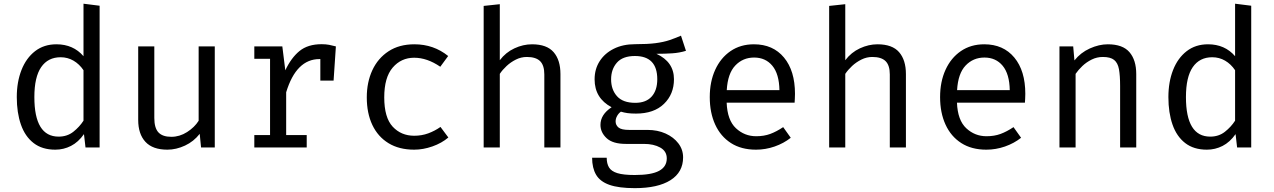

<svg xmlns="http://www.w3.org/2000/svg" viewBox="-20 -788 6809 1026"><path d="M426.2 -768.2 512.3 -757.4V0H436.9L428.7 -71.3Q398.5 -28.2 359.2 -8.2Q320 11.8 275.4 11.8Q205.1 11.8 159.5 -23.6Q113.8 -59 91.8 -122.3Q69.7 -185.6 69.7 -269.2Q69.7 -350.3 94.9 -414.1Q120 -477.9 167.4 -514.6Q214.9 -551.3 281.5 -551.3Q371.3 -551.3 426.2 -487.7ZM304.1 -482.1Q236.4 -482.1 200 -429.2Q163.6 -376.4 163.6 -269.2Q163.6 -57.9 293.3 -57.9Q339 -57.9 371.8 -83.8Q404.6 -109.7 426.2 -143.1V-412.8Q404.1 -445.6 372.8 -463.8Q341.5 -482.1 304.1 -482.1Z M804.6 -540V-157.4Q804.6 -104.1 826.7 -80.5Q848.7 -56.9 895.4 -56.9Q940 -56.9 979.7 -82.3Q1019.5 -107.7 1041.5 -142.6V-540H1127.7V0H1054.4L1047.2 -72.8Q1015.4 -31.8 968.5 -10Q921.5 11.8 874.4 11.8Q795.9 11.8 757.2 -30Q718.5 -71.8 718.5 -147.2V-540Z M1339 0V-66.2H1423.1V-473.8H1339V-540H1488.7L1504.6 -412.3Q1535.9 -479 1580.5 -515.4Q1625.1 -551.8 1698.5 -551.8Q1721 -551.8 1738.7 -548.5Q1756.4 -545.1 1774.9 -540L1762.6 -357.4H1691.8V-472.3Q1689.7 -472.3 1687.2 -472.3Q1563.1 -472.3 1509.2 -294.9V-66.2H1619V0Z M2193.3 -62.6Q2233.8 -62.6 2269 -75.6Q2304.1 -88.7 2333.8 -109.7L2375.9 -53.3Q2340.5 -23.1 2290.8 -5.6Q2241 11.8 2193.3 11.8Q2112.8 11.8 2056.2 -22.8Q1999.5 -57.4 1969.7 -120.3Q1940 -183.1 1940 -267.7Q1940 -348.7 1969.7 -412.8Q1999.5 -476.9 2056.4 -514.1Q2113.3 -551.3 2194.4 -551.3Q2297.4 -551.3 2374.9 -488.7L2332.8 -431.3Q2262.6 -479.5 2193.3 -479.5Q2123.6 -479.5 2078.5 -426.9Q2033.3 -374.4 2033.3 -267.7Q2033.3 -159.5 2078.5 -111Q2123.6 -62.6 2193.3 -62.6Z M2650.8 -765.6V-466.2Q2682.6 -508.2 2729 -529.7Q2775.4 -551.3 2823.1 -551.3Q2902.1 -551.3 2938.5 -509.2Q2974.9 -467.2 2974.9 -392.3V0H2888.7V-390.3Q2888.7 -439 2866.2 -461.3Q2843.6 -483.6 2795.4 -483.6Q2764.6 -483.6 2736.9 -469.7Q2709.2 -455.9 2687.2 -435.4Q2665.1 -414.9 2650.8 -393.3V0H2564.6V-756.4Z M3619 -597.4 3645.6 -516.4Q3610.8 -505.6 3572.1 -503.1Q3533.3 -500.5 3487.7 -500.5Q3581.5 -457.4 3581.5 -364.6Q3581.5 -284.6 3527.9 -232.8Q3474.4 -181 3378.5 -181Q3351.3 -181 3333.1 -183.6Q3314.9 -186.2 3297.9 -191.3Q3285.6 -182.6 3277.7 -168.5Q3269.7 -154.4 3269.7 -139Q3269.7 -119.5 3285.1 -106.7Q3300.5 -93.8 3342.1 -93.8H3439.5Q3493.8 -93.8 3536.9 -74.4Q3580 -54.9 3605.1 -21.8Q3630.3 11.3 3630.3 52.8Q3630.3 132.3 3562.8 174.9Q3495.4 217.4 3372.3 217.4Q3286.2 217.4 3236.4 199.7Q3186.7 182.1 3165.4 145.9Q3144.1 109.7 3144.1 54.9H3222.1Q3222.1 86.2 3234.4 106.7Q3246.7 127.2 3279 137.2Q3311.3 147.2 3371.8 147.2Q3461 147.2 3502.1 124.9Q3543.1 102.6 3543.1 58.5Q3543.1 20 3508.2 0.5Q3473.3 -19 3421 -19H3324.6Q3254.4 -19 3221.5 -49.7Q3188.7 -80.5 3188.7 -120.5Q3188.7 -175.9 3248.2 -214.9Q3157.4 -263.1 3157.4 -364.1Q3157.4 -419 3184.6 -461.3Q3211.8 -503.6 3260.5 -527.7Q3309.2 -551.8 3372.8 -551.8Q3441 -551.8 3483.6 -557.4Q3526.2 -563.1 3556.7 -573.3Q3587.2 -583.6 3619 -597.4ZM3372.8 -488.7Q3307.7 -488.7 3276.7 -453.3Q3245.6 -417.9 3245.6 -364.1Q3245.6 -309.2 3277.2 -273.8Q3308.7 -238.5 3374.9 -238.5Q3431.8 -238.5 3462.1 -271.8Q3492.3 -305.1 3492.3 -364.6Q3492.3 -488.7 3372.8 -488.7Z M3863.1 -239.5Q3866.7 -145.6 3912.6 -102.8Q3958.5 -60 4021 -60Q4062.6 -60 4095.9 -72.3Q4129.2 -84.6 4165.1 -108.7L4205.6 -51.8Q4168.2 -22.1 4119.5 -5.1Q4070.8 11.8 4020 11.8Q3941 11.8 3885.9 -23.6Q3830.8 -59 3801.8 -122.3Q3772.8 -185.6 3772.8 -269.2Q3772.8 -351.3 3801.8 -414.9Q3830.8 -478.5 3883.8 -514.9Q3936.9 -551.3 4008.7 -551.3Q4110.8 -551.3 4169.5 -480.5Q4228.2 -409.7 4228.2 -286.7Q4228.2 -272.8 4227.4 -260.5Q4226.7 -248.2 4226.2 -239.5ZM4009.7 -480.5Q3949.7 -480.5 3909.2 -437.9Q3868.7 -395.4 3863.6 -306.2H4145.1Q4143.6 -392.8 4107.2 -436.7Q4070.8 -480.5 4009.7 -480.5Z M4496.9 -765.6V-466.2Q4528.7 -508.2 4575.1 -529.7Q4621.5 -551.3 4669.2 -551.3Q4748.2 -551.3 4784.6 -509.2Q4821 -467.2 4821 -392.3V0H4734.9V-390.3Q4734.9 -439 4712.3 -461.3Q4689.7 -483.6 4641.5 -483.6Q4610.8 -483.6 4583.1 -469.7Q4555.4 -455.9 4533.3 -435.4Q4511.3 -414.9 4496.9 -393.3V0H4410.8V-756.4Z M5093.8 -239.5Q5097.4 -145.6 5143.3 -102.8Q5189.2 -60 5251.8 -60Q5293.3 -60 5326.7 -72.3Q5360 -84.6 5395.9 -108.7L5436.4 -51.8Q5399 -22.1 5350.3 -5.1Q5301.5 11.8 5250.8 11.8Q5171.8 11.8 5116.7 -23.6Q5061.5 -59 5032.6 -122.3Q5003.6 -185.6 5003.6 -269.2Q5003.6 -351.3 5032.6 -414.9Q5061.5 -478.5 5114.6 -514.9Q5167.7 -551.3 5239.5 -551.3Q5341.5 -551.3 5400.3 -480.5Q5459 -409.7 5459 -286.7Q5459 -272.8 5458.2 -260.5Q5457.4 -248.2 5456.9 -239.5ZM5240.5 -480.5Q5180.5 -480.5 5140 -437.9Q5099.5 -395.4 5094.4 -306.2H5375.9Q5374.4 -392.8 5337.9 -436.7Q5301.5 -480.5 5240.5 -480.5Z M5641.5 0V-540H5714.9L5721.5 -465.1Q5754.4 -506.7 5803.6 -529Q5852.8 -551.3 5900 -551.3Q5979.5 -551.3 6015.6 -509.2Q6051.8 -467.2 6051.8 -392.3V0H5965.6V-328.7Q5965.6 -384.1 5959.5 -417.9Q5953.3 -451.8 5933.6 -467.7Q5913.8 -483.6 5873.3 -483.6Q5841.5 -483.6 5813.6 -469.7Q5785.6 -455.9 5763.8 -435.1Q5742.1 -414.4 5727.7 -393.3V0Z M6580 -768.2 6666.2 -757.4V0H6590.8L6582.6 -71.3Q6552.3 -28.2 6513.1 -8.2Q6473.8 11.8 6429.2 11.8Q6359 11.8 6313.3 -23.6Q6267.7 -59 6245.6 -122.3Q6223.6 -185.6 6223.6 -269.2Q6223.6 -350.3 6248.7 -414.1Q6273.8 -477.9 6321.3 -514.6Q6368.7 -551.3 6435.4 -551.3Q6525.1 -551.3 6580 -487.7ZM6457.9 -482.1Q6390.3 -482.1 6353.8 -429.2Q6317.4 -376.4 6317.4 -269.2Q6317.4 -57.9 6447.2 -57.9Q6492.8 -57.9 6525.6 -83.8Q6558.5 -109.7 6580 -143.1V-412.8Q6557.9 -445.6 6526.7 -463.8Q6495.4 -482.1 6457.9 -482.1Z"/></svg>

Font: FiraCode Nerd Font
Style: Regular
Weight: 400
Designer: Carrois Corporate, Edenspiekermann AG, Nikita Prokopov
Foundry: Carrois Corporate, Edenspiekermann AG, Nikita Prokopov
Version: Version 6.002;Nerd Fonts 2.2.2